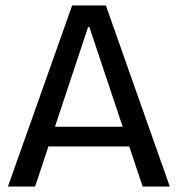

<svg xmlns="http://www.w3.org/2000/svg" viewBox="-20 -680 648 700"><path d="M9 0 243 -660H366L599 0H500L306 -581H301L108 0ZM117 -146V-218H501V-146Z"/></svg>

Font: Bricolage Grotesque 96pt
Style: Regular
Weight: 400
Version: Version 1.001;gftools[0.9.33.dev8+g029e19f]